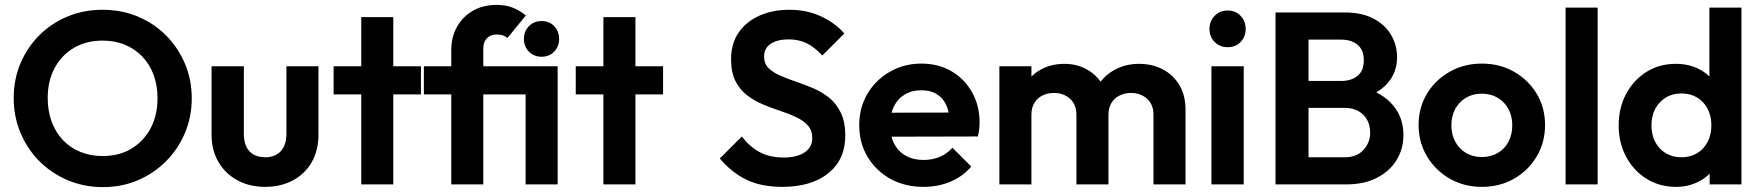

<svg xmlns="http://www.w3.org/2000/svg" viewBox="-20 -754 7198 785"><path d="M401 11Q324 11 257.5 -17Q191 -45 141.5 -94.5Q92 -144 64 -210.5Q36 -277 36 -353Q36 -429 63.5 -494.5Q91 -560 140.5 -609.5Q190 -659 256 -686.5Q322 -714 399 -714Q477 -714 543 -686.5Q609 -659 658.5 -609.5Q708 -560 736 -494Q764 -428 764 -352Q764 -276 736 -210Q708 -144 658.5 -94.5Q609 -45 543.5 -17Q478 11 401 11ZM399 -116Q467 -116 517 -146Q567 -176 595.5 -229Q624 -282 624 -353Q624 -405 608 -448Q592 -491 562 -522.5Q532 -554 491 -571Q450 -588 399 -588Q333 -588 282.5 -558.5Q232 -529 203.5 -476Q175 -423 175 -353Q175 -300 191.5 -256Q208 -212 237.5 -181Q267 -150 308.5 -133Q350 -116 399 -116Z M1064 10Q1000 10 950.5 -17Q901 -44 873 -92Q845 -140 845 -203V-483H977V-206Q977 -176 987 -154.5Q997 -133 1017 -122Q1037 -111 1064 -111Q1105 -111 1128 -136Q1151 -161 1151 -206V-483H1282V-203Q1282 -139 1254.5 -91Q1227 -43 1177.5 -16.5Q1128 10 1064 10Z M1457 0V-684H1588V0ZM1344 -368V-483H1701V-368Z M1825 0V-550Q1825 -602 1848 -643.5Q1871 -685 1912.5 -709.5Q1954 -734 2011 -734Q2047 -734 2075.5 -723Q2104 -712 2130 -691L2055 -599Q2046 -606 2035.5 -609.5Q2025 -613 2011 -613Q1985 -613 1970.5 -597.5Q1956 -582 1956 -555V0ZM1713 -368V-483H2192V-368ZM2129 0V-483H2260V0ZM2194 -522Q2163 -522 2142.5 -543Q2122 -564 2122 -595Q2122 -626 2142.5 -647Q2163 -668 2194 -668Q2226 -668 2246 -647Q2266 -626 2266 -595Q2266 -564 2246 -543Q2226 -522 2194 -522Z M2447 0V-684H2578V0ZM2334 -368V-483H2691V-368Z M3178 10Q3093 10 3032.5 -19Q2972 -48 2923 -106L3013 -196Q3044 -155 3085 -132.5Q3126 -110 3185 -110Q3238 -110 3269.5 -131Q3301 -152 3301 -189Q3301 -221 3283 -241Q3265 -261 3235.5 -275Q3206 -289 3170.5 -300.5Q3135 -312 3099.5 -327Q3064 -342 3034.5 -364.5Q3005 -387 2987 -422.5Q2969 -458 2969 -512Q2969 -576 3000 -621Q3031 -666 3085 -690Q3139 -714 3207 -714Q3279 -714 3337 -687Q3395 -660 3432 -617L3342 -527Q3311 -561 3278.5 -577Q3246 -593 3205 -593Q3158 -593 3131 -575Q3104 -557 3104 -523Q3104 -494 3122 -476Q3140 -458 3169.5 -445Q3199 -432 3234.5 -420Q3270 -408 3305.5 -393Q3341 -378 3370.5 -354Q3400 -330 3418 -292.5Q3436 -255 3436 -200Q3436 -102 3367 -46Q3298 10 3178 10Z M3756 10Q3680 10 3621 -22.5Q3562 -55 3527.5 -112Q3493 -169 3493 -242Q3493 -314 3526.5 -370.5Q3560 -427 3618 -460.5Q3676 -494 3747 -494Q3817 -494 3870.5 -462.5Q3924 -431 3954.5 -376.5Q3985 -322 3985 -253Q3985 -240 3983.5 -226.5Q3982 -213 3978 -196L3572 -195V-293L3917 -294L3864 -253Q3862 -296 3848.5 -325Q3835 -354 3809.5 -369.5Q3784 -385 3747 -385Q3708 -385 3679 -367.5Q3650 -350 3634.5 -318.5Q3619 -287 3619 -244Q3619 -200 3635.5 -167.5Q3652 -135 3683 -117.5Q3714 -100 3755 -100Q3792 -100 3822 -112.5Q3852 -125 3874 -150L3951 -73Q3916 -32 3865.5 -11Q3815 10 3756 10Z M4066 0V-483H4197V0ZM4381 0V-285Q4381 -327 4354.5 -350.5Q4328 -374 4289 -374Q4263 -374 4242 -363.5Q4221 -353 4209 -333Q4197 -313 4197 -285L4146 -310Q4146 -366 4170.5 -407Q4195 -448 4237 -470.5Q4279 -493 4332 -493Q4382 -493 4423 -470.5Q4464 -448 4488 -407.5Q4512 -367 4512 -310V0ZM4696 0V-285Q4696 -327 4669.5 -350.5Q4643 -374 4604 -374Q4579 -374 4557.5 -363.5Q4536 -353 4524 -333Q4512 -313 4512 -285L4437 -303Q4441 -361 4468 -403.5Q4495 -446 4539 -469.5Q4583 -493 4637 -493Q4691 -493 4734 -470.5Q4777 -448 4802 -406Q4827 -364 4827 -306V0Z M4933 0V-483H5065V0ZM4999 -561Q4967 -561 4946 -582.5Q4925 -604 4925 -636Q4925 -667 4946 -689Q4967 -711 4999 -711Q5032 -711 5052.5 -689Q5073 -667 5073 -636Q5073 -604 5052.5 -582.5Q5032 -561 4999 -561Z M5295 0V-111H5478Q5527 -111 5554.5 -141Q5582 -171 5582 -212Q5582 -240 5570 -263Q5558 -286 5534.5 -299.5Q5511 -313 5478 -313H5295V-423H5463Q5505 -423 5530.5 -444Q5556 -465 5556 -507Q5556 -550 5530.5 -571Q5505 -592 5463 -592H5295V-703H5479Q5549 -703 5596.5 -677.5Q5644 -652 5668 -610.5Q5692 -569 5692 -520Q5692 -460 5655.5 -416.5Q5619 -373 5549 -352L5555 -396Q5633 -374 5675.5 -323.5Q5718 -273 5718 -202Q5718 -146 5690.5 -100.5Q5663 -55 5610.5 -27.5Q5558 0 5483 0ZM5195 0V-703H5330V0Z M6039 10Q5966 10 5907.5 -23.5Q5849 -57 5814.5 -114.5Q5780 -172 5780 -243Q5780 -314 5814 -370.5Q5848 -427 5907 -460.5Q5966 -494 6038 -494Q6112 -494 6170.5 -460.5Q6229 -427 6263 -370.5Q6297 -314 6297 -243Q6297 -172 6263 -114.5Q6229 -57 6170.5 -23.5Q6112 10 6039 10ZM6038 -112Q6075 -112 6103.5 -128.5Q6132 -145 6147.5 -174.5Q6163 -204 6163 -242Q6163 -280 6147 -309Q6131 -338 6103 -354.5Q6075 -371 6038 -371Q6002 -371 5974 -354.5Q5946 -338 5930 -309Q5914 -280 5914 -242Q5914 -204 5930 -174.5Q5946 -145 5974 -128.5Q6002 -112 6038 -112Z M6381 0V-723H6512V0Z M6832 10Q6765 10 6712 -23Q6659 -56 6628.5 -113Q6598 -170 6598 -241Q6598 -313 6628.5 -370Q6659 -427 6711.5 -460Q6764 -493 6832 -493Q6884 -493 6925.5 -472Q6967 -451 6992.5 -413.5Q7018 -376 7020 -329V-157Q7018 -110 6993 -72Q6968 -34 6926 -12Q6884 10 6832 10ZM6854 -111Q6891 -111 6918.5 -127.5Q6946 -144 6961.5 -173.5Q6977 -203 6977 -242Q6977 -280 6961.5 -309.5Q6946 -339 6918.5 -355.5Q6891 -372 6855 -372Q6818 -372 6790.5 -355Q6763 -338 6747.5 -309Q6732 -280 6732 -242Q6732 -203 6747.5 -173.5Q6763 -144 6791 -127.5Q6819 -111 6854 -111ZM7100 0H6970V-130L6991 -248L6969 -364V-723H7100Z"/></svg>

Font: Outfit SemiBold
Style: Regular
Weight: 600
Designer: Rodrigo Fuenzalida
Foundry: fragTYPE
Version: Version 1.100;gftools[0.9.27]